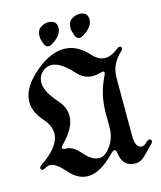

<svg xmlns="http://www.w3.org/2000/svg" viewBox="-148 -979 906 1082"><g transform="rotate(-15 304.5 -438.0)"><path d="M0 0ZM169.4 -754.9ZM350.1 -820.8Q350.1 -856 371.6 -871.1Q393.1 -886.2 416.5 -886.2Q466.3 -886.2 466.3 -842.3Q466.3 -810.1 435.3 -782.5Q404.3 -754.9 385.3 -754.9Q368.2 -754.9 359.1 -780.5Q350.1 -806.2 350.1 -820.8ZM169.4 -820.8Q169.4 -856 190.9 -871.1Q212.4 -886.2 235.8 -886.2Q285.6 -886.2 285.6 -842.3Q285.6 -810.1 254.6 -782.5Q223.6 -754.9 204.6 -754.9Q187.5 -754.9 178.5 -780.5Q169.4 -806.2 169.4 -820.8ZM-18.6 -103.5Q-18.6 -111.3 -9.8 -117.2Q108.9 -196.3 108.9 -273.4Q108.9 -317.9 70.3 -361.3Q18.1 -419.9 18.1 -479Q18.1 -565.4 123.5 -650.9Q206.5 -718.3 283.2 -718.3Q359.9 -718.3 425.3 -645.5Q458 -608.4 495.6 -608.4Q533.2 -608.4 574.7 -642.6Q582.5 -648.9 588.4 -648.9Q601.1 -648.9 601.1 -636.2Q601.1 -629.4 591.8 -621.1Q528.3 -564.5 528.3 -483.9V-147.5Q528.3 -73.2 567.4 -73.2Q581.1 -73.2 601.6 -93.8Q608.4 -100.6 615.7 -100.6Q628.4 -100.6 628.4 -87.9Q628.4 -81.5 622.6 -75.7L564.9 -17.1Q538.6 9.8 507.3 9.8Q433.6 9.8 422.9 -74.2Q420.4 -93.3 411.4 -93.3Q402.3 -93.3 388.2 -78.6Q302.7 9.8 231.4 9.8Q171.9 9.8 122.1 -48.1Q72.3 -106 38.1 -106Q22.5 -106 6.8 -95.7Q0 -91.3 -6.8 -91.3Q-18.6 -91.3 -18.6 -103.5ZM111.8 -566.4Q111.8 -514.2 176.3 -441.9Q216.8 -396.5 216.8 -346.7Q216.8 -277.3 139.2 -199.7Q127.9 -188.5 127.9 -182.1Q127.9 -172.4 151.9 -172.4Q190.4 -172.4 233.4 -122.3Q276.4 -72.3 318.4 -72.3Q345.2 -72.3 368.2 -97.2Q418 -150.4 418 -222.7V-310.1Q418 -417 465.3 -511.7Q471.2 -523.4 471.2 -529.8Q471.2 -538.1 461.9 -538.1Q458 -538.1 450.2 -535.6Q425.8 -528.3 403.8 -528.3Q351.6 -528.3 314 -570.3Q243.7 -648.9 190.9 -648.9Q163.6 -648.9 140.6 -629.9Q111.8 -604.5 111.8 -566.4Z"/></g></svg>

Font: UnifrakturMaguntia21
Style: Book
Weight: 400
Designer: j. 'mach' wust, Gerrit Ansmann, Georg Duffner, based on a font by Peter Wiegel, original typeface by Carl Albert Fahrenw
Version: Version 2017-03-19